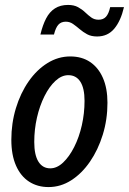

<svg xmlns="http://www.w3.org/2000/svg" viewBox="-20 -749 523 779"><path d="M177 10Q132 10 98 -12Q64 -34 45 -77Q26 -120 26 -182Q26 -249 44.5 -310Q63 -371 96 -418.5Q129 -466 172.5 -493Q216 -520 265 -520Q312 -520 345.5 -497.5Q379 -475 397.5 -433Q416 -391 416 -332Q416 -264 397 -202.5Q378 -141 345 -93Q312 -45 269 -17.5Q226 10 177 10ZM184 -66Q211 -66 236 -89.5Q261 -113 281 -152.5Q301 -192 312 -240.5Q323 -289 323 -340Q323 -391 306 -417.5Q289 -444 257 -444Q230 -444 205 -421Q180 -398 160.5 -359Q141 -320 130 -272Q119 -224 119 -173Q119 -120 136 -93Q153 -66 184 -66ZM374 -601Q350 -601 333.5 -610Q317 -619 303 -631Q289 -643 276 -652Q263 -661 247 -661Q228 -661 217 -649Q206 -637 199 -609H144Q153 -647 167 -674Q181 -701 203 -715Q225 -729 256 -729Q280 -729 296.5 -720Q313 -711 325.5 -699Q338 -687 350.5 -678Q363 -669 380 -669Q399 -669 410 -681Q421 -693 427 -720H483Q470 -664 443.5 -632.5Q417 -601 374 -601Z"/></svg>

Font: Instrument Sans Condensed Medium
Style: Italic
Weight: 500
Width: 3
Italic angle: -13°
Designer: Rodrigo Fuenzalida
Foundry: fragTYPE
Version: Version 1.000;gftools[0.9.28]